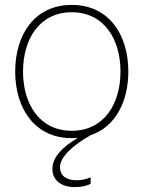

<svg xmlns="http://www.w3.org/2000/svg" viewBox="-20 -552 586 784"><path d="M273 12C281 12 290 12 298 11C237 47 194 88 194 138C194 184 230 212 286 212C307 212 329 209 350 199V172C330 181 312 184 292 184C254 184 225 168 225 130C225 92 272 44 350 0C452 -34 504 -138 504 -260C504 -410 425 -532 273 -532C121 -532 42 -410 42 -260C42 -110 121 12 273 12ZM74 -260C74 -392 141 -502 273 -502C405 -502 472 -392 472 -260C472 -128 405 -18 273 -18C141 -18 74 -128 74 -260Z"/></svg>

Font: Aspekta 100
Style: Regular
Weight: 100
Designer: Ivo Dolenc
Version: Version 2.000